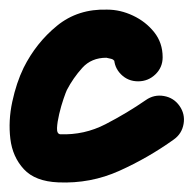

<svg xmlns="http://www.w3.org/2000/svg" viewBox="-54 -326 402 399"><path d="M183 -207Q183 -208 183.5 -203.5Q184 -199 183 -200Q181 -203 176 -204Q171 -205 167 -206Q136 -206 117 -185Q98 -164 85 -139Q83 -135 78 -120.5Q73 -106 69 -89Q65 -72 64.5 -60Q64 -48 71 -47Q121 -45 165.5 -68Q210 -91 249 -118Q266 -130 286.5 -126.5Q307 -123 319 -106Q331 -89 327.5 -68.5Q324 -48 307 -36Q254 2 194 29Q134 56 67 53Q19 51 -4.5 25.5Q-28 0 -32.5 -37.5Q-37 -75 -28.5 -114.5Q-20 -154 -5 -185Q21 -237 64.5 -272.5Q108 -308 169 -306Q196 -306 222.5 -293.5Q249 -281 266.5 -259Q284 -237 284 -207Q284 -186 269 -171.5Q254 -157 233 -157Q212 -157 197.5 -171.5Q183 -186 183 -207Z"/></svg>

Font: FRB American Cursive Guidelines Arrows Ultra
Style: Bold Italic
Weight: 1000
Italic angle: -25°
Version: Version 2.0;Modular Font Editor K font №1